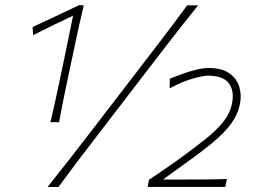

<svg xmlns="http://www.w3.org/2000/svg" viewBox="-20 -734 1005 754"><path d="M178 -254Q186.5 -290 194.2 -324.8Q202 -359.5 211 -402L242 -550Q248 -579.5 254.5 -611Q261 -642.5 267 -672.5Q231 -655.5 192.2 -636.8Q153.5 -618 110 -596L108 -628Q154.5 -649 200 -670.8Q245.5 -692.5 291 -714L309 -713Q299.5 -674 290.8 -634.5Q282 -595 273 -552L241 -401Q232 -358.5 225.2 -324.2Q218.5 -290 212 -254ZM167 0Q211.5 -55.5 252.5 -108.2Q293.5 -161 346 -229L538 -479Q574.5 -526.5 604 -565Q633.5 -603.5 660.2 -639Q687 -674.5 715 -713H758Q727 -674.5 699 -639Q671 -603.5 641.2 -565Q611.5 -526.5 575 -479L383 -229Q330.5 -161 290.5 -108.2Q250.5 -55.5 210 0ZM560 0 565 -28Q592 -46 619.2 -64.5Q646.5 -83 673 -102Q737.5 -148.5 783.2 -184.8Q829 -221 856 -254.5Q883 -288 891 -327Q901 -374.5 879.8 -405.5Q858.5 -436.5 797 -437Q778.5 -437 737.5 -425.5Q696.5 -414 646 -387L647 -425Q665.5 -432.5 692.8 -442.5Q720 -452.5 748.5 -459.8Q777 -467 800 -467Q851 -467 880.5 -446.2Q910 -425.5 919.8 -392.8Q929.5 -360 922 -324Q913.5 -283.5 887.5 -248Q861.5 -212.5 815.8 -174.5Q770 -136.5 703 -89L620 -29H679Q727 -29 775.5 -29.2Q824 -29.5 871 -31L865 0Z"/></svg>

Font: Commissioner Flair Thin
Style: Italic
Weight: 100
Italic angle: -12°
Designer: Kostas Bartsokas
Foundry: Kostas Bartsokas
Version: Version 1.000; ttfautohint (v1.8.3)